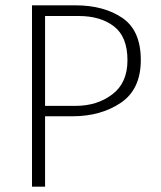

<svg xmlns="http://www.w3.org/2000/svg" viewBox="-20 -700 602 720"><path d="M100 0V-680H263Q369 -680 438.5 -633Q508 -586 508 -475Q508 -365 433 -314.5Q358 -264 252 -264H149V0ZM275 -640H149V-303H264Q344 -303 401 -346Q458 -389 458 -474Q458 -562 407.5 -601Q357 -640 275 -640Z"/></svg>

Font: Palanquin Thin
Style: Regular
Weight: 250
Designer: Pria Ravichandran
Version: Version 1.001